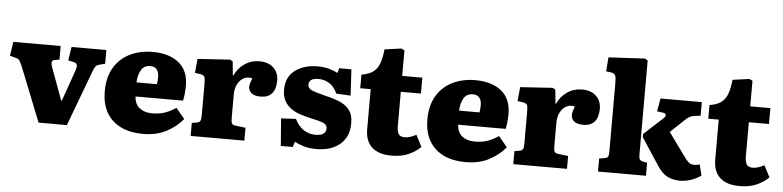

<svg xmlns="http://www.w3.org/2000/svg" viewBox="-46 -1009 5154 1264"><g transform="rotate(5 2531.0 -377.0)"><path d="M232 0 89 -359Q78 -385 71 -396Q64 -407 45 -412L6 -422L20 -515H333V-425L298 -419Q286 -416 283.5 -405Q281 -394 289 -371L368 -157H372L445 -365Q453 -389 449.5 -401.5Q446 -414 424 -418L391 -425L405 -515H635V-424L602 -416Q584 -412 575.5 -403.5Q567 -395 556 -366L419 0Z M924 14Q832 14 770.5 -18.5Q709 -51 678.5 -108.5Q648 -166 648 -242Q648 -336 685.5 -399.5Q723 -463 789.5 -496Q856 -529 941 -529Q1050 -529 1113.5 -477.5Q1177 -426 1177 -327Q1177 -301 1174.5 -275Q1172 -249 1167 -227H853Q856 -176 888 -151Q920 -126 971 -126Q1020 -126 1056 -139Q1092 -152 1128 -176L1185 -107Q1143 -55 1077.5 -20.5Q1012 14 924 14ZM851 -320H986Q988 -333 989 -345Q990 -357 990 -369Q990 -400 975.5 -417.5Q961 -435 933 -435Q891 -435 872 -401.5Q853 -368 851 -320Z M1237 0V-86L1273 -92Q1288 -95 1293 -105.5Q1298 -116 1298 -142V-349Q1298 -382 1293.5 -394.5Q1289 -407 1265 -411L1229 -416L1238 -509L1452 -523L1470 -513L1479 -421H1483Q1504 -469 1547.5 -499Q1591 -529 1646 -529Q1705 -529 1739 -497Q1773 -465 1773 -412Q1773 -356 1747.5 -327Q1722 -298 1674 -298Q1631 -298 1612 -315Q1593 -332 1593 -355Q1593 -367 1596 -378Q1599 -389 1608 -413Q1580 -421 1554.5 -409Q1529 -397 1512.5 -367.5Q1496 -338 1496 -295V-140Q1496 -115 1501.5 -105Q1507 -95 1526 -93L1592 -85V0Z M1834 14 1820 -167 1918 -172Q1941 -125 1976 -102Q2011 -79 2054 -79Q2091 -79 2107.5 -92Q2124 -105 2124 -128Q2124 -151 2099 -162Q2074 -173 2014 -185Q1984 -192 1951 -202Q1918 -212 1889 -230.5Q1860 -249 1841.5 -279.5Q1823 -310 1823 -357Q1823 -441 1881.5 -485Q1940 -529 2031 -529Q2075 -529 2109 -519Q2143 -509 2164 -497L2172 -529H2253L2263 -356L2168 -361Q2148 -406 2115 -426.5Q2082 -447 2044 -447Q1980 -447 1980 -404Q1980 -381 2004 -369.5Q2028 -358 2085 -344Q2139 -332 2184 -315Q2229 -298 2256 -265.5Q2283 -233 2283 -174Q2283 -85 2224.5 -35.5Q2166 14 2069 14Q2021 14 1985.5 3.5Q1950 -7 1924 -22L1913 14Z M2565 14Q2480 14 2435.5 -26.5Q2391 -67 2391 -145V-410H2322V-500Q2372 -508 2399.5 -529Q2427 -550 2440 -587Q2453 -624 2459 -679L2569 -694L2590 -684V-515H2723V-410H2590V-184Q2590 -152 2600 -133Q2610 -114 2641 -114Q2660 -114 2679.5 -120.5Q2699 -127 2717 -137L2757 -60Q2726 -29 2679 -7.5Q2632 14 2565 14Z M3056 14Q2964 14 2902.5 -18.5Q2841 -51 2810.5 -108.5Q2780 -166 2780 -242Q2780 -336 2817.5 -399.5Q2855 -463 2921.5 -496Q2988 -529 3073 -529Q3182 -529 3245.5 -477.5Q3309 -426 3309 -327Q3309 -301 3306.5 -275Q3304 -249 3299 -227H2985Q2988 -176 3020 -151Q3052 -126 3103 -126Q3152 -126 3188 -139Q3224 -152 3260 -176L3317 -107Q3275 -55 3209.5 -20.5Q3144 14 3056 14ZM2983 -320H3118Q3120 -333 3121 -345Q3122 -357 3122 -369Q3122 -400 3107.5 -417.5Q3093 -435 3065 -435Q3023 -435 3004 -401.5Q2985 -368 2983 -320Z M3369 0V-86L3405 -92Q3420 -95 3425 -105.5Q3430 -116 3430 -142V-349Q3430 -382 3425.5 -394.5Q3421 -407 3397 -411L3361 -416L3370 -509L3584 -523L3602 -513L3611 -421H3615Q3636 -469 3679.5 -499Q3723 -529 3778 -529Q3837 -529 3871 -497Q3905 -465 3905 -412Q3905 -356 3879.5 -327Q3854 -298 3806 -298Q3763 -298 3744 -315Q3725 -332 3725 -355Q3725 -367 3728 -378Q3731 -389 3740 -413Q3712 -421 3686.5 -409Q3661 -397 3644.5 -367.5Q3628 -338 3628 -295V-140Q3628 -115 3633.5 -105Q3639 -95 3658 -93L3724 -85V0Z M3929 0V-86L3965 -92Q3981 -95 3986.5 -103.5Q3992 -112 3992 -138V-596Q3992 -629 3985.5 -641.5Q3979 -654 3956 -658L3925 -662L3932 -755L4173 -768L4191 -757V-138Q4191 -116 4195 -106Q4199 -96 4220 -91L4246 -86V0ZM4469 13Q4426 13 4389 -5Q4352 -23 4320 -73L4203 -251V-272L4328 -387Q4343 -400 4341 -410.5Q4339 -421 4324 -423L4282 -429L4297 -515H4570V-425L4527 -420Q4510 -417 4496.5 -409.5Q4483 -402 4467 -386L4377 -301L4480 -159Q4501 -128 4516.5 -113.5Q4532 -99 4557 -99Q4572 -99 4592 -105L4610 -34Q4587 -15 4549 -1Q4511 13 4469 13Z M4865 14Q4780 14 4735.5 -26.5Q4691 -67 4691 -145V-410H4622V-500Q4672 -508 4699.5 -529Q4727 -550 4740 -587Q4753 -624 4759 -679L4869 -694L4890 -684V-515H5023V-410H4890V-184Q4890 -152 4900 -133Q4910 -114 4941 -114Q4960 -114 4979.5 -120.5Q4999 -127 5017 -137L5057 -60Q5026 -29 4979 -7.5Q4932 14 4865 14Z"/></g></svg>

Font: Literata 12pt ExtraBold
Style: Regular
Weight: 800
Designer: Latin by Veronika Burian and Jose Scaglione. Greek by Irene Vlachou. Cyrillic by Vera Evstafieva.
Foundry: TypeTogether
Version: Version 3.002